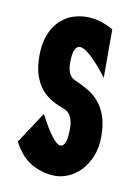

<svg xmlns="http://www.w3.org/2000/svg" viewBox="-61 -496 383 543"><g transform="rotate(10 130.5 -225.0)"><path d="M73 -163Q95 -121 110 -102Q125 -83 134 -83Q143 -83 148 -94.5Q153 -106 153 -134Q153 -175 129 -186Q109 -193 91 -203Q73 -213 60 -229Q47 -245 39.5 -267.5Q32 -290 32 -322Q32 -350 37.5 -369.5Q43 -389 51.5 -403Q60 -417 70.5 -426.5Q81 -436 92 -442Q102 -447 116 -450.5Q130 -454 147 -454Q183 -454 222 -432V-293Q165 -367 141 -367Q121 -367 121 -319Q121 -281 143 -272Q164 -263 182 -252.5Q200 -242 214 -225.5Q228 -209 236 -185.5Q244 -162 244 -128Q244 -95 233.5 -70Q223 -45 207 -28.5Q191 -12 172 -4Q153 4 135 4Q100 4 68 -13.5Q36 -31 14 -73Z"/></g></svg>

Font: Fundamental  Brigade Condensed
Style: Regular
Weight: 400
Width: 3
Designer: Peter Wiegel, original typeface by Carl Albert Fahrenwaldt 1901
Foundry: Peter Wiegel
Version: Version 0.000 2012 initial release